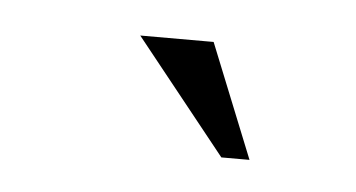

<svg xmlns="http://www.w3.org/2000/svg" viewBox="-25 -545 295 159"><g transform="rotate(5 122.0 -465.5)"><path d="M162.6 -418 86.9 -512.7H147.9L186 -418Z"/></g></svg>

Font: Parisienne
Style: Regular
Weight: 400
Designer: Astigmatic (AOETI)
Foundry: Astigmatic (AOETI)
Version: Version 1.000